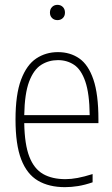

<svg xmlns="http://www.w3.org/2000/svg" viewBox="-20 -763 464 792"><path d="M248 9Q182 9 136.5 -17.8Q91 -44.5 67.5 -105.5Q44 -166.5 44 -270Q44 -373.5 67 -434.5Q90 -495.5 129.5 -521.8Q169 -548 219 -548Q269.5 -548 307 -522Q344.5 -496 365.2 -435.2Q386 -374.5 386 -270V-255H80Q81.5 -167 101 -116.8Q120.5 -66.5 157.8 -45.2Q195 -24 250 -24Q273.5 -24 300.2 -29Q327 -34 362 -45V-11Q330 0 302.2 4.5Q274.5 9 248 9ZM219 -515Q181 -515 150 -495.5Q119 -476 100.2 -426.5Q81.5 -377 80 -288H350Q349 -377 332 -426.5Q315 -476 285.8 -495.5Q256.5 -515 219 -515ZM217 -680Q203.5 -680 194.8 -688.5Q186 -697 186 -711Q186 -725.5 194.8 -734.2Q203.5 -743 217 -743Q230.5 -743 239.2 -734.2Q248 -725.5 248 -711Q248 -697 239.2 -688.5Q230.5 -680 217 -680Z"/></svg>

Font: Encode Sans Cnd Th
Style: Regular
Weight: 100
Width: 3
Designer: Multiple Designers
Foundry: Impallari Type
Version: Version 3.002; ttfautohint (v1.8.3) -l 8 -r 50 -G 200 -x 14 